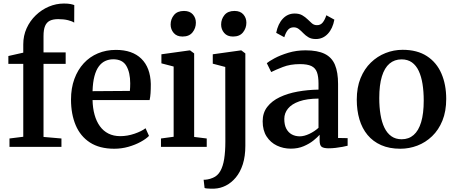

<svg xmlns="http://www.w3.org/2000/svg" viewBox="-20 -852 2639 1114"><path d="M35 0V-48.5L115 -58.5V-481.5H28.5V-527L115 -546.5V-594.5Q115 -645 134.5 -688Q154 -731 187.5 -763.2Q221 -795.5 263.2 -813.5Q305.5 -831.5 351 -831.5Q375.5 -831.5 389.5 -828.5Q403.5 -825.5 411 -822.5L410.5 -720.5Q400 -728.5 375 -734.8Q350 -741 318 -741Q288 -741 269.2 -731.8Q250.5 -722.5 241.5 -701.2Q232.5 -680 232.5 -643V-548H361V-481.5H232.5V-57.5L336.5 -48.5V0Z M643 11Q558 11 502.2 -25Q446.5 -61 419.2 -125.5Q392 -190 392 -274Q392 -340.5 411.5 -393.8Q431 -447 465.8 -484.8Q500.5 -522.5 548.2 -542.5Q596 -562.5 652.5 -562.5Q748 -562.5 800.2 -511.2Q852.5 -460 855 -365Q855 -333.5 853.5 -311Q852 -288.5 848 -271.5H517Q518 -224.5 528.8 -186Q539.5 -147.5 559.5 -119.8Q579.5 -92 609.2 -77Q639 -62 678 -62Q719 -62 760.5 -76.2Q802 -90.5 824.5 -108L844.5 -63.5Q827.5 -46 796 -28.8Q764.5 -11.5 724.8 -0.2Q685 11 643 11ZM517 -323 733.5 -324.5Q734.5 -334 735 -346.2Q735.5 -358.5 735.5 -368.5Q735.5 -431 713.2 -469.5Q691 -508 637 -508Q612 -508 590.8 -498.2Q569.5 -488.5 553.5 -467Q537.5 -445.5 528 -410Q518.5 -374.5 517 -323Z M914 0V-48.5L987.5 -58.5V-466L916.5 -484.5V-537L1078.5 -559.5H1083L1106.5 -542V-57.5L1179.5 -48.5V0ZM1038.5 -640Q1005.5 -640 987.8 -660.8Q970 -681.5 970 -709.5Q970 -741 989.5 -764.8Q1009 -788.5 1047 -788.5H1048Q1081 -788.5 1098.8 -768.5Q1116.5 -748.5 1116.5 -720.5Q1116.5 -688.5 1097 -664.2Q1077.5 -640 1039.5 -640Z M1224 242.5Q1215.5 243 1203.2 242.8Q1191 242.5 1180.8 241.5Q1170.5 240.5 1167 238.5L1161.5 191Q1169 191.5 1184.2 189Q1199.5 186.5 1215.5 179.5Q1242.5 168.5 1258.2 140.8Q1274 113 1280.8 69.8Q1287.5 26.5 1287.5 -30.5L1287 -463.5L1214.5 -482.5V-537L1376 -559.5H1380.5L1403.5 -542V-6Q1403.5 55 1388.8 101Q1374 147 1348.2 177.8Q1322.5 208.5 1290.5 224.8Q1258.5 241 1224 242.5ZM1331.5 -640Q1298.5 -640 1280.8 -660.8Q1263 -681.5 1263 -709.5Q1263 -741 1282.5 -764.8Q1302 -788.5 1340 -788.5H1341Q1374 -788.5 1391.8 -768.5Q1409.5 -748.5 1409.5 -720.5Q1409.5 -688.5 1390 -664.2Q1370.5 -640 1332.5 -640Z M1667.5 10.5Q1624 10.5 1586.8 -7.2Q1549.5 -25 1526.8 -60.2Q1504 -95.5 1504 -148.5Q1504 -197.5 1530.8 -232Q1557.5 -266.5 1603.2 -288.2Q1649 -310 1707 -320.5Q1765 -331 1828 -332V-367Q1828 -408 1819 -432.8Q1810 -457.5 1786.8 -468.8Q1763.5 -480 1720.5 -480Q1664 -480 1621 -463.2Q1578 -446.5 1553.5 -434L1528 -485.5Q1540 -496 1572.8 -513.8Q1605.5 -531.5 1652.5 -545.8Q1699.5 -560 1752.5 -560Q1822.5 -560 1864 -539.5Q1905.5 -519 1923.5 -475.8Q1941.5 -432.5 1941.5 -365V-51.5L1997 -50.5V-6.5Q1986 -3.5 1967.2 0Q1948.5 3.5 1927.2 6Q1906 8.5 1887.5 8.5Q1858.5 8.5 1846.5 0Q1834.5 -8.5 1834.5 -38V-70Q1822.5 -56 1799 -37Q1775.5 -18 1742.2 -3.8Q1709 10.5 1667.5 10.5ZM1719.5 -61Q1744.5 -61 1774.8 -75.2Q1805 -89.5 1828 -110.5V-280Q1760.5 -279.5 1716.5 -264Q1672.5 -248.5 1651 -222Q1629.5 -195.5 1629.5 -162Q1629.5 -127.5 1641.2 -105.2Q1653 -83 1673.2 -72Q1693.5 -61 1719.5 -61ZM1582.5 -661.5Q1593 -714 1621.2 -743.8Q1649.5 -773.5 1689.5 -773.5Q1716.5 -773.5 1734 -763.2Q1751.5 -753 1764.8 -739.8Q1778 -726.5 1790.2 -716.2Q1802.5 -706 1818.5 -706Q1839.5 -705.5 1852.2 -721.2Q1865 -737 1873.5 -763.5L1920 -738Q1910.5 -686 1882 -655.8Q1853.5 -625.5 1812.5 -625.5Q1786.5 -625.5 1769.5 -635.8Q1752.5 -646 1739.8 -659.5Q1727 -673 1714 -683.2Q1701 -693.5 1684 -693.5Q1662.5 -693.5 1650 -678Q1637.5 -662.5 1629.5 -636Z M2050 -273.5Q2050 -344.5 2072 -398.5Q2094 -452.5 2131.8 -489Q2169.5 -525.5 2217 -544.2Q2264.5 -563 2316 -563Q2401 -563 2457.2 -526.2Q2513.5 -489.5 2541.2 -425.2Q2569 -361 2569 -278Q2569 -206.5 2547 -152.2Q2525 -98 2487.2 -61.8Q2449.5 -25.5 2401.8 -7.2Q2354 11 2303 11Q2239 11 2191.5 -10Q2144 -31 2112.5 -69Q2081 -107 2065.5 -159.2Q2050 -211.5 2050 -273.5ZM2310.5 -44Q2351.5 -44 2380 -68.8Q2408.5 -93.5 2423.5 -143.2Q2438.5 -193 2438.5 -268.5Q2438.5 -321 2431.5 -364.8Q2424.5 -408.5 2409.5 -440.5Q2394.5 -472.5 2370 -490Q2345.5 -507.5 2310 -507.5Q2269 -507.5 2240 -483Q2211 -458.5 2195.8 -408.8Q2180.5 -359 2180.5 -283Q2180.5 -230.5 2187.8 -186.8Q2195 -143 2210.5 -111Q2226 -79 2250.8 -61.5Q2275.5 -44 2310.5 -44Z"/></svg>

Font: Merriweather 36pt SemiBold
Style: Regular
Weight: 600
Version: Version 2.100